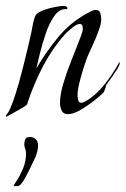

<svg xmlns="http://www.w3.org/2000/svg" viewBox="-47 -386 429 656"><path d="M-26 13Q-27 13 -27 12Q-27 8 -23.5 4Q-20 0 -19 -2Q-12 -13 -2.5 -39.5Q7 -66 16.5 -99.5Q26 -133 34.5 -167.5Q43 -202 50 -231Q57 -260 60 -275Q62 -283 64 -296Q66 -309 70 -322Q74 -335 79 -339Q89 -347 106.5 -353Q124 -359 143 -362.5Q162 -366 174 -366Q176 -366 179 -364Q182 -362 183 -360V-357Q183 -354 181 -354.5Q179 -355 177 -355Q155 -355 138 -330.5Q121 -306 109 -270.5Q97 -235 89 -202Q81 -169 77 -152Q109 -207 150.5 -257.5Q192 -308 248 -339Q255 -343 264 -347.5Q273 -352 280 -352Q293 -352 296 -340.5Q299 -329 299 -319Q299 -306 290 -281Q281 -256 269.5 -231.5Q258 -207 252 -193Q246 -177 238 -152Q230 -127 224 -102Q218 -77 218 -60Q218 -53 220 -44Q222 -35 231 -35Q236 -35 239.5 -37Q243 -39 247 -41Q270 -54 291.5 -76.5Q313 -99 331 -125.5Q349 -152 361 -174Q362 -173 362 -170Q362 -164 355 -152.5Q348 -141 339 -128Q330 -115 322.5 -105Q315 -95 315 -93Q314 -86 312 -81.5Q310 -77 307 -70Q295 -58 272.5 -40.5Q250 -23 226.5 -9.5Q203 4 185 4Q169 4 163.5 -8.5Q158 -21 158 -35Q158 -62 169 -99.5Q180 -137 195 -174.5Q210 -212 220 -238Q223 -246 229.5 -263Q236 -280 236 -287Q236 -292 234.5 -298Q233 -304 225 -304Q215 -304 199.5 -291Q184 -278 176 -270Q133 -222 102 -163.5Q71 -105 50 -43Q47 -35 46.5 -31.5Q46 -28 38 -23Q35 -21 19.5 -12Q4 -3 -10.5 5Q-25 13 -26 13ZM0 250Q0 246 10.5 230.5Q21 215 31.5 190.5Q42 166 42 137Q42 129 39 122Q36 115 36 108Q36 101 38.5 91.5Q41 82 56 82Q67 82 75 89.5Q83 97 83 111Q83 121 80.5 131Q78 141 74 151Q57 188 40.5 219Q24 250 13 250Z"/></svg>

Font: Beau Rivage
Style: Regular
Weight: 400
Designer: Robert E. Leuschke
Foundry: Robert E. Leuschke
Version: Version 1.010; ttfautohint (v1.8.3)